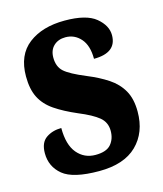

<svg xmlns="http://www.w3.org/2000/svg" viewBox="-90 -616 588 694"><g transform="rotate(-15 204.0 -269.0)"><path d="M197 10Q99 10 61 -21.5Q23 -53 23 -103Q23 -143 47 -159.5Q71 -176 104 -176Q104 -113 130.5 -81.5Q157 -50 199 -50Q240 -50 257 -70Q274 -90 274 -120Q274 -152 250.5 -171.5Q227 -191 176 -212Q127 -233 94 -255.5Q61 -278 45 -309.5Q29 -341 29 -389Q29 -469 80.5 -508.5Q132 -548 216 -548Q297 -548 332.5 -518.5Q368 -489 368 -453Q368 -387 283 -387Q283 -437 260 -463Q237 -489 203 -489Q176 -489 159 -473Q142 -457 142 -429Q142 -395 162.5 -376.5Q183 -358 241 -334Q285 -316 317.5 -294.5Q350 -273 368 -241.5Q386 -210 386 -162Q386 -84 338 -37Q290 10 197 10Z"/></g></svg>

Font: Noto Serif Ethiopic ExtraCondensed ExtraBold
Style: Regular
Weight: 800
Width: 2
Designer: Monotype Design Team
Foundry: Monotype Imaging Inc.
Version: Version 2.102; ttfautohint (v1.8.4.7-5d5b)